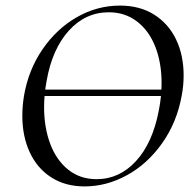

<svg xmlns="http://www.w3.org/2000/svg" viewBox="-20 -656 692 688"><path d="M92 -335H598V-312H92ZM60 -241Q60 -276 66 -313Q82 -406 132.5 -479.5Q183 -553 255.5 -594.5Q328 -636 410 -636Q481 -636 532.5 -603.5Q584 -571 611 -514.5Q638 -458 638 -386Q638 -348 631 -313Q614 -218 561.5 -143.5Q509 -69 435.5 -28.5Q362 12 283 12Q214 12 163.5 -20.5Q113 -53 86.5 -110.5Q60 -168 60 -241ZM549 -260Q559 -309 559 -358Q559 -431 536.5 -488.5Q514 -546 471 -579Q428 -612 370 -612Q286 -612 226.5 -546Q167 -480 147 -366Q138 -318 138 -272Q138 -199 160 -140.5Q182 -82 224.5 -48Q267 -14 326 -14Q408 -14 467.5 -79Q527 -144 549 -260Z"/></svg>

Font: Cormorant Infant Medium
Style: Italic
Weight: 500
Italic angle: -10°
Designer: Christian Thalmann (Catharsis Fonts)
Foundry: Catharsis Fonts
Version: Version 4.000